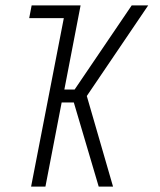

<svg xmlns="http://www.w3.org/2000/svg" viewBox="-20 -690 590 710"><path d="M95 0 216 -623H88L97 -670H278L218 -359H256L467 -670H528L301 -335L398 0H345L253 -311H208L148 0Z"/></svg>

Font: Lode Dark Term
Style: Italic
Weight: 400
Italic angle: -11°
Monospace: yes
Designer: Belleve Invis
Foundry: Belleve Invis
Version: Version 29.2.0